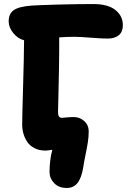

<svg xmlns="http://www.w3.org/2000/svg" viewBox="-20 -707 630 950"><path d="M310.1 223.1Q271 223.1 248 199.2Q225.1 175.3 225.1 145Q225.1 85.9 238.8 34.2Q212.4 38.1 205.1 38.1Q173.8 38.1 150.4 25.9Q127 13.7 114.3 -5.9Q101.6 -25.4 95.7 -46.6Q89.8 -67.9 89.8 -89.8Q89.8 -130.4 94.2 -278.3Q98.6 -426.3 99.1 -507.8Q68.8 -515.1 45.9 -543.2Q22.9 -571.3 22.9 -601.1Q22.9 -638.7 47.6 -656.5Q72.3 -674.3 134.8 -679.2Q167 -681.6 263.2 -684.3Q359.4 -687 440.9 -687Q514.2 -687 551 -657.5Q587.9 -627.9 587.9 -582Q587.9 -549.8 568.1 -533Q548.3 -516.1 512.2 -516.1Q485.8 -516.1 429.4 -520.5Q373 -524.9 349.1 -524.9Q308.6 -524.9 272.9 -522Q273.4 -461.9 272 -375.5Q270.5 -289.1 268.8 -223.9Q267.1 -158.7 267.1 -154.8Q267.1 -138.2 271.5 -131.1Q275.9 -124 287.1 -124Q290.5 -124 309.6 -126Q328.6 -127.9 345.2 -127.9Q374 -127.9 396.5 -108.2Q418.9 -88.4 418.9 -56.2Q418.9 -30.8 414.6 -2.9Q410.2 24.9 402.8 60.5Q395.5 96.2 392.1 119.1Q383.8 172.4 364 197.8Q344.2 223.1 310.1 223.1Z"/></svg>

Font: Shantell Sans Bouncy
Style: Regular
Weight: 800
Designer: Stephen Nixon, Anya Danilova, Shantell Martin
Foundry: Arrow Type
Version: Version 1.006;[9816181b4]